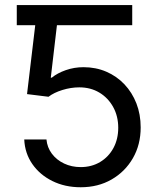

<svg xmlns="http://www.w3.org/2000/svg" viewBox="-20 -748 649 777"><path d="M190.4 -727.5V-646H47.9V-727.5ZM306.6 9.8Q242.7 9.8 191.9 -15.4Q141.1 -40.5 110.8 -84.2Q80.6 -127.9 78.1 -183.6H168Q170.9 -151.4 189.9 -126Q209 -100.6 239.5 -86.2Q270 -71.8 306.6 -71.8Q350.6 -71.8 385 -92.3Q419.4 -112.8 439 -148.9Q458.5 -185.1 458.5 -231Q458.5 -277.8 438 -314.9Q417.5 -352.1 382.1 -373.3Q346.7 -394.5 300.8 -394.5Q267.1 -394.5 232.4 -383.8Q197.8 -373 176.3 -356.4L89.4 -367.2L132.3 -727.5H515.1V-646H210.4L185.5 -433.6H189.5Q211.9 -452.1 246.1 -464.1Q280.3 -476.1 317.9 -476.1Q367.7 -476.1 409.9 -458Q452.1 -439.9 483.4 -407Q514.6 -374 532 -329.6Q549.3 -285.2 549.3 -232.4Q549.3 -162.6 517.8 -107.9Q486.3 -53.2 431.6 -21.7Q377 9.8 306.6 9.8Z"/></svg>

Font: Inter Variable
Style: Regular
Weight: 400
Designer: Rasmus Andersson
Foundry: rsms
Version: Version 4.001;git-9221beed3